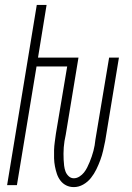

<svg xmlns="http://www.w3.org/2000/svg" viewBox="-20 -755 540 783"><path d="M281 8Q264 8 250 1Q236 -6 226.5 -18.5Q217 -31 212 -46Q207 -61 204 -77Q201 -93 200.5 -109.5Q200 -126 200.5 -143Q201 -160 203.5 -177Q206 -194 208 -210L254 -484H129L49 0H9L130 -735H170L135 -520H300L248 -205Q245 -192 243 -179.5Q241 -167 240 -154Q239 -141 239 -128.5Q239 -116 239.5 -104Q240 -92 241.5 -79.5Q243 -67 247 -56Q251 -45 260 -36.5Q269 -28 281 -28Q293 -28 304 -35Q315 -42 322.5 -51.5Q330 -61 335.5 -72Q341 -83 345.5 -94Q350 -105 354 -116.5Q358 -128 361 -139.5Q364 -151 366 -162.5Q368 -174 369 -185L425 -520H465L409 -180Q405 -160 400.5 -140.5Q396 -121 389 -102Q382 -83 373 -64.5Q364 -46 351 -29.5Q338 -13 319.5 -2.5Q301 8 281 8Z"/></svg>

Font: Iosevka Term Curly Extralight
Style: Italic
Weight: 200
Italic angle: -9°
Designer: Belleve Invis
Foundry: Belleve Invis
Version: Version 32.3.0